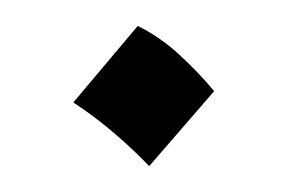

<svg xmlns="http://www.w3.org/2000/svg" viewBox="-29 -445 385 257"><g transform="rotate(5 163.5 -316.0)"><path d="M147.2 -409.2 70.2 -299.7Q100.5 -283.4 128.1 -263.6Q155.8 -243.9 178.8 -223.6L256.7 -331.2Q233.8 -354.3 205.9 -375.8Q178 -397.3 147.2 -409.2Z"/></g></svg>

Font: Pinar-VF-FD
Style: Regular
Weight: 300
Designer: Amin Abedi
Version: Version 3.0